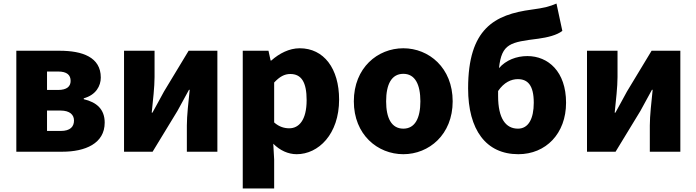

<svg xmlns="http://www.w3.org/2000/svg" viewBox="-20 -855 3925 1082"><path d="M72 0H331C460 0 570 -46 570 -164C570 -240 524 -279 452 -296V-301C521 -320 548 -371 548 -418C548 -533 444 -569 316 -569H72ZM245 -348V-452H307C358 -452 378 -432 378 -399C378 -368 357 -348 307 -348ZM245 -117V-232H321C375 -232 397 -207 397 -176C397 -142 377 -117 322 -117Z M679 0H840L980 -230C998 -262 1026 -315 1045 -349H1049C1042 -279 1033 -204 1033 -148V0H1205V-569H1043L904 -339C887 -306 857 -254 839 -220H835C842 -289 851 -365 851 -421V-569H679Z M1348 207H1525V44L1520 -45C1558 -7 1604 14 1652 14C1774 14 1891 -98 1891 -294C1891 -469 1805 -583 1669 -583C1610 -583 1554 -554 1509 -514H1505L1493 -569H1348ZM1610 -132C1583 -132 1553 -140 1525 -165V-390C1556 -423 1583 -438 1616 -438C1679 -438 1708 -391 1708 -291C1708 -177 1664 -132 1610 -132Z M2253 14C2397 14 2531 -96 2531 -284C2531 -473 2397 -583 2253 -583C2108 -583 1974 -473 1974 -284C1974 -96 2108 14 2253 14ZM2253 -130C2186 -130 2156 -190 2156 -284C2156 -379 2186 -439 2253 -439C2319 -439 2349 -379 2349 -284C2349 -190 2319 -130 2253 -130Z M2787 -342C2820 -391 2861 -409 2898 -409C2953 -409 2988 -376 2988 -276C2988 -186 2958 -130 2899 -130C2830 -130 2787 -187 2787 -314ZM3116 -835C3079 -819 3046 -810 2977 -801C2766 -773 2618 -693 2618 -357C2618 -123 2719 14 2901 14C3056 14 3170 -102 3170 -276C3170 -452 3069 -539 2952 -539C2890 -539 2831 -516 2792 -471C2807 -611 2857 -617 3014 -637C3065 -644 3119 -657 3149 -681Z M3288 0H3449L3589 -230C3607 -262 3635 -315 3654 -349H3658C3651 -279 3642 -204 3642 -148V0H3814V-569H3652L3513 -339C3496 -306 3466 -254 3448 -220H3444C3451 -289 3460 -365 3460 -421V-569H3288Z"/></svg>

Font: Noto Sans CJK Black
Style: Bold
Weight: 900
Designer: Ryoko NISHIZUKA (kana & ideographs); Paul D. Hunt (Latin, Greek & Cyrillic); Wenlong ZHANG (bopomofo); Sandoll Communica
Foundry: Adobe Systems Incorporated
Version: Version 1.000;PS 1;hotconv 1.0.78;makeotf.lib2.5.61930